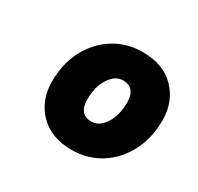

<svg xmlns="http://www.w3.org/2000/svg" viewBox="-84 -797 535 520"><g transform="rotate(30 183.0 -537.0)"><path d="M192 -374Q128 -374 91 -412Q54 -450 54 -508Q54 -564 76.5 -607Q99 -650 138.5 -675Q178 -700 228 -700Q293 -700 329.5 -662Q366 -624 366 -566Q366 -511 343.5 -467.5Q321 -424 281.5 -399Q242 -374 192 -374ZM199 -467Q225 -467 242 -494Q259 -521 259 -560Q259 -584 248.5 -595.5Q238 -607 221 -607Q195 -607 178 -580Q161 -553 161 -514Q161 -490 171.5 -478.5Q182 -467 199 -467Z"/></g></svg>

Font: Radio Canada Big
Style: Bold Italic
Weight: 700
Italic angle: -12°
Designer: Étienne Aubert Bonn
Foundry: Coppers and Brasses
Version: Version 1.001